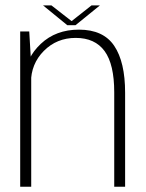

<svg xmlns="http://www.w3.org/2000/svg" viewBox="-20 -712 558 732"><path d="M57 0H99V-464.5L91.5 -592H57ZM415.5 0H457V-358.5Q457 -475.5 415.5 -537.2Q374 -599 281 -599Q193 -599 135.5 -544.8Q78 -490.5 78 -423L98 -396.5Q98 -468.5 147.2 -518Q196.5 -567.5 268.5 -567.5Q342 -567.5 378.8 -517.2Q415.5 -467 415.5 -360ZM236.5 -616H268L361 -691.5H329L253 -631.5L176 -691.5H144Z"/></svg>

Font: Anybody UltraCondensed Thin ExtraLight
Style: Regular
Weight: 250
Version: Version 1.111